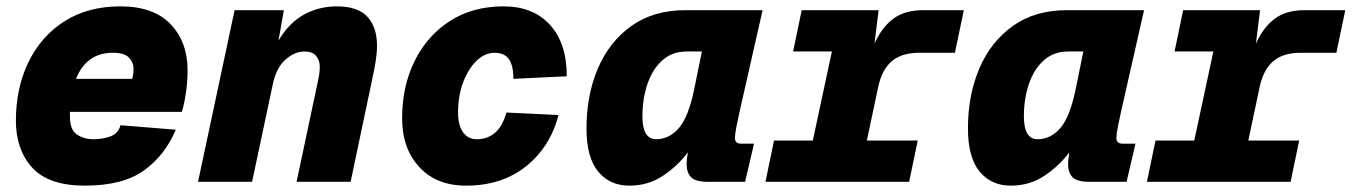

<svg xmlns="http://www.w3.org/2000/svg" viewBox="-20 -572 4252 604"><path d="M247 12Q133 12 81.5 -44.5Q30 -101 30 -192Q30 -296 70 -377.5Q110 -459 183.5 -505.5Q257 -552 359 -552Q463 -552 516.5 -496Q570 -440 570 -352Q570 -315 565 -280.5Q560 -246 552 -220H200Q200 -213 200 -206Q200 -163 222.5 -148.5Q245 -134 273 -134Q303 -134 327.5 -143Q352 -152 359 -178L533 -164Q499 -83 432.5 -35.5Q366 12 247 12ZM335 -406Q252 -406 219 -324H396Q398 -332 399 -339Q400 -346 400 -356Q400 -376 385.5 -391Q371 -406 335 -406Z M603 0 718 -540H873L856 -444Q889 -500 936 -526Q983 -552 1040 -552Q1105 -552 1135.5 -519.5Q1166 -487 1166 -428Q1166 -406 1162 -380.5Q1158 -355 1152 -328L1083 0H913L980 -316Q986 -342 986 -362Q986 -382 974.5 -396Q963 -410 938 -410Q907 -410 878 -384.5Q849 -359 838 -306L773 0Z M1446 12Q1353 12 1299 -46.5Q1245 -105 1245 -200Q1245 -301 1284.5 -380.5Q1324 -460 1395.5 -506Q1467 -552 1564 -552Q1657 -552 1710 -494Q1763 -436 1763 -332L1595 -324Q1595 -367 1580.5 -386.5Q1566 -406 1536 -406Q1506 -406 1480 -381.5Q1454 -357 1437.5 -314.5Q1421 -272 1421 -218Q1421 -177 1437 -155.5Q1453 -134 1479 -134Q1550 -134 1573 -218L1737 -210Q1711 -110 1635 -49Q1559 12 1446 12Z M1960 12Q1898 12 1861.5 -32.5Q1825 -77 1825 -168Q1825 -273 1861 -357Q1897 -441 1966.5 -490.5Q2036 -540 2136 -540H2379L2306 -218Q2301 -195 2296.5 -172.5Q2292 -150 2292 -138Q2292 -120 2312 -120H2352L2324 0H2208Q2168 0 2154 -14.5Q2140 -29 2140 -56Q2140 -71 2144 -93Q2112 -50 2065.5 -19Q2019 12 1960 12ZM2044 -134Q2085 -134 2115.5 -169Q2146 -204 2164 -292L2188 -410H2140Q2095 -410 2064 -382.5Q2033 -355 2017 -308.5Q2001 -262 2001 -206Q2001 -134 2044 -134Z M2388 0 2415 -130H2537L2597 -410H2475L2502 -540H2744L2731 -435Q2754 -486 2790 -513Q2826 -540 2884 -540H3012L2984 -406H2872Q2817 -406 2786 -380Q2755 -354 2743 -300L2707 -130H2867L2840 0Z M3160 12Q3098 12 3061.5 -32.5Q3025 -77 3025 -168Q3025 -273 3061 -357Q3097 -441 3166.5 -490.5Q3236 -540 3336 -540H3579L3506 -218Q3501 -195 3496.5 -172.5Q3492 -150 3492 -138Q3492 -120 3512 -120H3552L3524 0H3408Q3368 0 3354 -14.5Q3340 -29 3340 -56Q3340 -71 3344 -93Q3312 -50 3265.5 -19Q3219 12 3160 12ZM3244 -134Q3285 -134 3315.5 -169Q3346 -204 3364 -292L3388 -410H3340Q3295 -410 3264 -382.5Q3233 -355 3217 -308.5Q3201 -262 3201 -206Q3201 -134 3244 -134Z M3588 0 3615 -130H3737L3797 -410H3675L3702 -540H3944L3931 -435Q3954 -486 3990 -513Q4026 -540 4084 -540H4212L4184 -406H4072Q4017 -406 3986 -380Q3955 -354 3943 -300L3907 -130H4067L4040 0Z"/></svg>

Font: Geist Mono Black
Style: Italic
Weight: 900
Italic angle: -12°
Monospace: yes
Designer: Basement.studio, Andrés Briganti, Mateo Zaragoza
Foundry: Basement.studio, Vercel, Andrés Briganti, Guido Ferreyra, Mateo Zaragoza
Version: Version 1.500; ttfautohint (v1.8.4.7-5d5b)